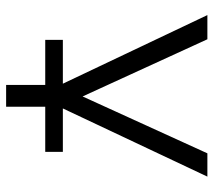

<svg xmlns="http://www.w3.org/2000/svg" viewBox="-56 -478 714 643"><g transform="rotate(90 301.5 -157.0)"><path d="M265 180V49H114V-10H277L266 1L31 -494H112L304 -75H303L494 -494H572L338 2L327 -10H489V49H338V180Z"/></g></svg>

Font: Nunito Sans 7pt SemiExpanded Light
Style: Regular
Weight: 300
Width: 6
Designer: Vernon Adams
Foundry: Vernon Adams
Version: Version 3.101;gftools[0.9.27]